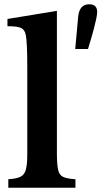

<svg xmlns="http://www.w3.org/2000/svg" viewBox="-20 -881 476 901"><path d="M247 -830V-164Q247 -111 252.5 -85Q258 -59 277 -50.5Q296 -42 334 -40V0H19V-40Q57 -42 76 -51.5Q95 -61 101.5 -85.5Q108 -110 108 -157V-570Q108 -628 106 -666Q104 -704 101 -717Q96 -742 78.5 -750Q61 -758 15 -758V-792ZM393 -651H333L347 -804Q353 -861 399 -861Q418 -861 427 -851.5Q436 -842 436 -826Q436 -813 431.5 -792Q427 -771 421.5 -750Q416 -729 412 -715Z"/></svg>

Font: Libre Baskerville
Style: Bold
Weight: 700
Designer: Pablo Impallari, Rodrigo Fuenzalida
Foundry: Pablo Impallari, Rodrigo Fuenzalida
Version: Version 1.051; ttfautohint (v1.8.4.7-5d5b)